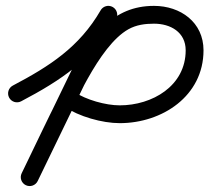

<svg xmlns="http://www.w3.org/2000/svg" viewBox="-20 -597 706 647"><path d="M51.2 -255.6C51.2 -255.6 51.2 -255.6 51.2 -255.6C184.9 -325.9 293.3 -397.7 371 -532.2C379.3 -546.5 374.4 -564.9 360.1 -573.2C345.7 -581.5 327.4 -576.6 319.1 -562.2C247.2 -437.9 146.6 -373.6 23.3 -308.7C8.6 -301 3 -282.8 10.7 -268.2C18.4 -253.5 36.6 -247.9 51.2 -255.6ZM318.1 -560.3C318.1 -560.3 318.1 -560.3 318.1 -560.3C229.7 -377.9 141.4 -195.5 53 -13.1C45.8 1.8 52 19.8 66.9 27C81.8 34.2 99.8 28 107 13.1C195.3 -169.3 283.7 -351.7 372 -534.1C379.3 -549 373 -567 358.1 -574.2C343.2 -581.4 325.3 -575.2 318.1 -560.3ZM107 13C107 13 107 13 107 13C130.4 -35.4 153.8 -83.9 177.2 -132.3C224.6 -230.6 312 -442 412.7 -498.4C439.3 -513.3 468.9 -517.2 498.9 -517.2C554.7 -517.2 605.7 -488.6 605.7 -427.5C605.7 -307.3 492.9 -242 383.5 -242C336 -242 269.6 -260.7 230.1 -287.4C216.4 -296.6 197.8 -293 188.5 -279.2C179.2 -265.5 182.9 -246.9 196.6 -237.6C196.6 -237.6 196.6 -237.6 196.6 -237.6C245.9 -204.4 324.1 -182 383.5 -182C526.4 -182 665.8 -273.3 665.8 -427.5C665.8 -522 588.2 -577.2 498.9 -577.2C359 -577.2 293 -477.8 229.7 -366.3C191.3 -298.6 157 -228.5 123.1 -158.4C99.8 -109.9 76.4 -61.5 53 -13C45.8 1.9 52 19.8 67 27C81.9 34.2 99.8 28 107 13Z"/></svg>

Font: FRB American Cursive
Style: Bold Italic
Weight: 700
Italic angle: -25°
Version: Version 2.0;Modular Font Editor K font №1